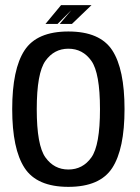

<svg xmlns="http://www.w3.org/2000/svg" viewBox="-20 -723 544 747"><path d="M246 4Q369 4 416.8 -69.8Q464.5 -143.5 464.5 -298.5Q464.5 -454 416.8 -527.2Q369 -600.5 246 -600.5Q123.5 -600.5 75.5 -527.2Q27.5 -454 27.5 -298.5Q27.5 -143.5 75.5 -69.8Q123.5 4 246 4ZM246 -63.5Q190.5 -63.5 156.8 -110.5Q123 -157.5 123 -298Q123 -439 156.8 -486.2Q190.5 -533.5 246 -533.5Q302 -533.5 335.5 -486.2Q369 -439 369 -298Q369 -157.5 335.5 -110.5Q302 -63.5 246 -63.5ZM212.5 -630H260L336 -703H274ZM157 -630H204L277 -703H217.5Z"/></svg>

Font: Anybody SemiCondensed
Style: Regular
Weight: 400
Width: 4
Version: Version 1.113;gftools[0.9.25]